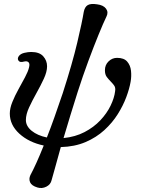

<svg xmlns="http://www.w3.org/2000/svg" viewBox="-20 -743 719 979"><path d="M171 213Q141 204 133.5 186.5Q126 169 135 150Q149 124 166 86.5Q183 49 203 -1Q127 -17 78.5 -61.5Q30 -106 30 -164Q30 -191 43 -223Q56 -255 74 -287.5Q92 -320 107.5 -349Q123 -378 128 -399Q133 -418 125.5 -425.5Q118 -433 102 -429Q82 -423 74.5 -433.5Q67 -444 76 -457Q85 -469 104 -473.5Q123 -478 139 -478Q181 -478 200.5 -456Q220 -434 220 -405Q220 -377 203.5 -341.5Q187 -306 166 -268.5Q145 -231 128.5 -195.5Q112 -160 112 -131Q112 -100 141.5 -76Q171 -52 219 -42Q238 -90 258 -146.5Q278 -203 300 -268Q349 -420 374 -526Q399 -632 407 -682Q412 -708 427.5 -717Q443 -726 475 -721Q507 -717 520.5 -699Q534 -681 523 -659Q507 -626 482.5 -566Q458 -506 430 -430.5Q402 -355 376 -274Q358 -218 339.5 -157Q321 -96 304 -39Q364 -45 411 -69.5Q458 -94 491.5 -129.5Q525 -165 544 -204.5Q563 -244 567 -278Q570 -296 562 -307Q554 -318 544 -328Q534 -338 524.5 -350.5Q515 -363 515 -385Q515 -412 533.5 -430Q552 -448 577 -448Q612 -448 628.5 -429Q645 -410 648 -382Q651 -354 646 -326Q640 -291 624 -248Q608 -205 580.5 -161Q553 -117 512 -79.5Q471 -42 416 -18.5Q361 5 290 7Q273 68 260.5 113.5Q248 159 243 176Q238 198 216 209Q194 220 171 213Z"/></svg>

Font: TsukuhouMincho
Style: Regular
Weight: 400
Designer: Iose
Foundry: Typographish
Version: Version 1.001; ttfautohint (v1.8.3)